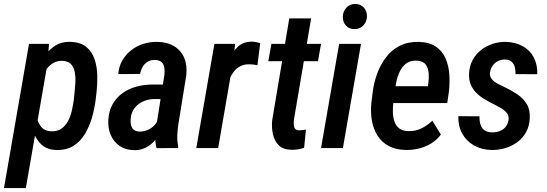

<svg xmlns="http://www.w3.org/2000/svg" viewBox="-51 -751 2773 974"><path d="M188.5 -420.4 80.1 203.1H-30.8L96.2 -528.3H197.8ZM439 -285.2 434.1 -243.7Q428.7 -201.2 416 -156Q403.3 -110.8 380.6 -72.5Q357.9 -34.2 321.8 -11.2Q285.6 11.7 232.9 9.8Q189 8.3 161.9 -15.4Q134.8 -39.1 120.8 -75.4Q106.9 -111.8 103 -152.6Q99.1 -193.4 101.1 -228L109.9 -292Q116.7 -331.1 130.4 -374Q144 -417 167.2 -454.8Q190.4 -492.7 224.6 -516.4Q258.8 -540 306.2 -538.6Q357.4 -537.1 386.7 -512.9Q416 -488.8 428.7 -450.7Q441.4 -412.6 442.4 -368.7Q443.4 -324.7 439 -285.2ZM323.2 -243.2 327.6 -285.6Q330.1 -306.6 331.5 -332.8Q333 -358.9 328.6 -383.8Q324.2 -408.7 309.6 -425Q294.9 -441.4 265.1 -442.4Q240.2 -442.9 220.7 -432.1Q201.2 -421.4 187.3 -403.3Q173.3 -385.3 164.3 -363.5Q155.3 -341.8 151.4 -320.3L133.3 -199.7Q131.8 -173.8 138.2 -147.9Q144.5 -122.1 160.9 -104.2Q177.2 -86.4 207.5 -85Q239.7 -83.5 260.7 -98.4Q281.7 -113.3 294.4 -137.5Q307.1 -161.6 313.5 -189.9Q319.8 -218.3 323.2 -243.2Z M741.2 -107.4 783.2 -372.1Q785.2 -391.1 782.5 -408Q779.8 -424.8 768.8 -435.5Q757.8 -446.3 735.4 -446.8Q713.4 -447.3 697.8 -437.7Q682.1 -428.2 672.6 -411.9Q663.1 -395.5 659.7 -376L548.8 -375Q551.8 -413.1 569.1 -443.6Q586.4 -474.1 613.8 -495.6Q641.1 -517.1 675 -528.1Q709 -539.1 745.6 -538.6Q796.9 -538.1 832 -516.8Q867.2 -495.6 883.3 -458Q899.4 -420.4 894 -369.1L854 -122.1Q849.6 -93.8 848.4 -65.2Q847.2 -36.6 853 -8.3L852.5 0L743.2 0.5Q736.3 -25.9 736.8 -53.2Q737.3 -80.6 741.2 -107.4ZM793 -321.8 780.8 -248 732.9 -248.5Q710.4 -248.5 690.2 -242.2Q669.9 -235.8 653.1 -223.6Q636.2 -211.4 625.7 -193.8Q615.2 -176.3 612.3 -152.3Q609.9 -134.8 613 -119.1Q616.2 -103.5 626.7 -93.8Q637.2 -84 658.2 -83.5Q680.2 -83.5 700.7 -93Q721.2 -102.5 735.6 -119.1Q750 -135.7 753.9 -157.7L772.9 -109.4Q765.6 -85.4 752.7 -63.7Q739.7 -42 721.4 -25.1Q703.1 -8.3 680.2 1.5Q657.2 11.2 630.4 10.7Q586.4 10.3 556.2 -10.5Q525.9 -31.2 511 -65.7Q496.1 -100.1 498.5 -142.1Q501 -188.5 520.5 -222.7Q540 -256.8 571.3 -279.1Q602.5 -301.3 642.1 -311.8Q681.6 -322.3 725.1 -322.3Z M1128.4 -420.9 1055.7 0H944.8L1036.6 -528.3H1142.1ZM1269 -532.2 1254.9 -419.9Q1245.1 -422.4 1234.9 -423.6Q1224.6 -424.8 1214.8 -424.8Q1187.5 -425.3 1168 -415Q1148.4 -404.8 1135 -387.5Q1121.6 -370.1 1112.5 -348.6Q1103.5 -327.1 1098.1 -304.2L1073.7 -302.7Q1078.1 -334.5 1087.2 -375.5Q1096.2 -416.5 1113.3 -454.3Q1130.4 -492.2 1158.7 -516.4Q1187 -540.5 1229.5 -539.6Q1239.7 -539.1 1249.5 -537.1Q1259.3 -535.2 1269 -532.2Z M1577.6 -528.3 1562 -440.4H1310.1L1325.7 -528.3ZM1416.5 -657.7H1527.3L1440.4 -146Q1439 -133.3 1439.2 -120.4Q1439.5 -107.4 1445.3 -98.9Q1451.2 -90.3 1467.3 -89.8Q1475.6 -89.8 1484.1 -91.1Q1492.7 -92.3 1501 -93.8L1491.7 -1.5Q1476.6 4.4 1460.4 6.8Q1444.3 9.3 1427.7 8.8Q1385.7 8.3 1363.5 -13.7Q1341.3 -35.6 1333.7 -69.6Q1326.2 -103.5 1329.6 -139.6Z M1780.3 -528.3 1688.5 0H1577.6L1669.4 -528.3ZM1688 -665Q1688.5 -691.9 1705.3 -711.2Q1722.2 -730.5 1749.5 -731Q1776.9 -731.4 1793.9 -713.4Q1811 -695.3 1810.5 -668.5Q1810.1 -641.6 1793.2 -622.8Q1776.4 -604 1748.5 -603.5Q1721.7 -602.5 1704.8 -620.4Q1688 -638.2 1688 -665Z M2008.8 9.8Q1956.5 8.8 1920.4 -10.7Q1884.3 -30.3 1863.5 -64Q1842.8 -97.7 1835.4 -140.1Q1828.1 -182.6 1833 -230.5L1839.4 -281.2Q1845.2 -330.1 1862.1 -376.7Q1878.9 -423.3 1907.2 -460.4Q1935.5 -497.6 1976.8 -518.6Q2018.1 -539.6 2073.7 -538.6Q2127.4 -537.1 2160.4 -514.4Q2193.4 -491.7 2209.2 -455.1Q2225.1 -418.5 2228.3 -374Q2231.4 -329.6 2226.1 -285.2L2217.8 -228H1884.3L1899.4 -314L2119.6 -313.5L2121.6 -326.7Q2125.5 -351.6 2123.8 -377.9Q2122.1 -404.3 2108.9 -422.9Q2095.7 -441.4 2064.5 -443.4Q2031.7 -444.8 2010.7 -429.7Q1989.7 -414.6 1977.5 -389.2Q1965.3 -363.8 1959.5 -335.2Q1953.6 -306.6 1950.7 -281.2L1944.3 -230Q1941.4 -205.6 1942.1 -180.7Q1942.9 -155.8 1950 -134.5Q1957 -113.3 1973.9 -99.9Q1990.7 -86.4 2021.5 -85.9Q2057.6 -85 2087.4 -99.9Q2117.2 -114.7 2142.1 -138.7L2185.5 -68.4Q2165 -41 2136.5 -23.4Q2107.9 -5.9 2075 2.2Q2042 10.3 2008.8 9.8Z M2528.8 -142.1Q2531.7 -164.1 2519.3 -178.7Q2506.8 -193.4 2488.5 -203.9Q2470.2 -214.4 2454.1 -222.2Q2428.2 -234.9 2405 -249Q2381.8 -263.2 2364 -281.5Q2346.2 -299.8 2336.4 -323.7Q2326.7 -347.7 2328.6 -379.4Q2330.6 -416.5 2346.4 -446Q2362.3 -475.6 2388.2 -496.3Q2414.1 -517.1 2447 -528.1Q2480 -539.1 2515.1 -538.6Q2564 -537.1 2600.6 -516.8Q2637.2 -496.6 2656.5 -460.2Q2675.8 -423.8 2674.8 -374.5L2564 -375Q2564.9 -394 2560.5 -410.9Q2556.2 -427.7 2543.7 -438.5Q2531.2 -449.2 2509.3 -449.2Q2489.7 -448.7 2474.1 -440.7Q2458.5 -432.6 2448.2 -418Q2438 -403.3 2435.1 -384.3Q2432.6 -369.1 2438.7 -357.7Q2444.8 -346.2 2456.1 -337.6Q2467.3 -329.1 2480.7 -322.8Q2494.1 -316.4 2504.9 -311Q2541 -293.9 2572 -273.4Q2603 -252.9 2621.1 -223.4Q2639.2 -193.8 2636.2 -148.9Q2634.3 -109.9 2617.4 -79.8Q2600.6 -49.8 2573.2 -29.8Q2545.9 -9.8 2511.7 0.5Q2477.5 10.7 2440.9 9.8Q2391.1 8.3 2353 -13.4Q2314.9 -35.2 2293.9 -73.2Q2272.9 -111.3 2273.9 -161.6L2381.3 -161.1Q2380.9 -137.7 2386.5 -119.1Q2392.1 -100.6 2407 -90.1Q2421.9 -79.6 2447.3 -79.6Q2467.8 -79.6 2485.1 -86.4Q2502.4 -93.3 2513.9 -107.2Q2525.4 -121.1 2528.8 -142.1Z"/></svg>

Font: Roboto Condensed Medium
Style: Italic
Weight: 500
Italic angle: -12°
Designer: Christian Robertson
Foundry: Google
Version: Version 3.0; 2020